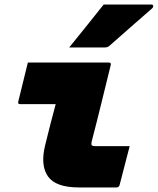

<svg xmlns="http://www.w3.org/2000/svg" viewBox="-20 -821 691 841"><path d="M102 -547H457Q468 -547 465 -536Q444 -451 423.5 -367Q403 -283 381 -199Q379 -188 382 -185Q386 -181 394 -181H548Q537 -139 526 -96Q515 -53 504 -11Q501 0 490 0H325Q224 0 190 -48.5Q156 -97 178 -186Q189 -231 200.5 -276Q212 -321 224 -365H68Q57 -365 60 -376ZM434 -801H644Q650 -801 651 -795.5Q652 -790 647 -785Q598 -742 555.5 -705Q513 -668 459 -620Q452 -613 437 -613H283Q321 -660 358.5 -706.5Q396 -753 434 -801Z"/></svg>

Font: Recursive Mn Lnr St Blk
Style: Italic
Weight: 900
Italic angle: -15°
Monospace: yes
Version: Version 1.079;hotconv 1.0.112;makeotfexe 2.5.65598; ttfautoh